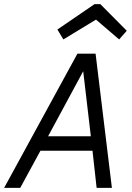

<svg xmlns="http://www.w3.org/2000/svg" viewBox="-41 -910 641 930"><path d="M-21 0 334 -650H422L501 0H427L407 -180H155L57 0ZM192 -250H399L362 -565ZM266 -719 237 -767 417 -890H445L573 -761L536 -719L424 -815Z"/></svg>

Font: Sometype Mono
Style: Italic
Weight: 400
Italic angle: -12°
Monospace: yes
Designer: Ryoichi Tsunekawa
Foundry: Dharma Type
Version: Version 1.000; ttfautohint (v1.8.3)